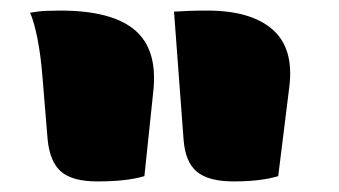

<svg xmlns="http://www.w3.org/2000/svg" viewBox="-20 -774 640 363"><path d="M253 -441Q220 -431 164 -431Q117 -431 95.5 -449.5Q74 -468 70 -511L60 -632Q57 -669 51 -700Q45 -731 37 -750Q54 -753 68 -753.5Q82 -754 94 -754Q191 -754 234.5 -717.5Q278 -681 270 -603ZM506 -441Q473 -431 422 -431Q374 -431 352 -449.5Q330 -468 327 -511L309 -752Q325 -753 339 -753.5Q353 -754 372 -754Q454 -754 495 -718.5Q536 -683 527 -610Z"/></svg>

Font: Recursive Sn Csl St XBk
Style: Regular
Weight: 1000
Version: Version 1.079;hotconv 1.0.112;makeotfexe 2.5.65598; ttfautoh